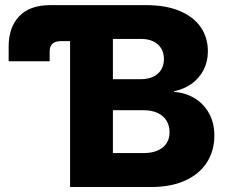

<svg xmlns="http://www.w3.org/2000/svg" viewBox="-20 -748 902 768"><path d="M14.6 -502.9V-562Q14.6 -638.7 56.9 -683.1Q99.1 -727.5 181.6 -727.5H260.3V-583.5H223.6Q201.2 -583.5 189.9 -573.2Q178.7 -563 178.7 -542.5V-502.9ZM260.3 0V-727.5H562.5Q643.6 -727.5 699 -704.1Q754.4 -680.7 783 -639.2Q811.5 -597.7 811.5 -543Q811.5 -501.5 794.4 -468.3Q777.3 -435.1 747.1 -413.3Q716.8 -391.6 675.8 -382.8V-380.4Q721.2 -377.4 757.8 -355.5Q794.4 -333.5 815.9 -295.2Q837.4 -256.8 837.4 -205.1Q837.4 -145.5 808.1 -99.1Q778.8 -52.7 722.2 -26.4Q665.5 0 584.5 0ZM431.6 -135.7H553.2Q603 -135.7 630.6 -158Q658.2 -180.2 658.2 -219.2Q658.2 -246.1 645.8 -265.9Q633.3 -285.6 610.1 -296.4Q586.9 -307.1 554.7 -307.1H431.6ZM431.6 -431.2H543Q571.3 -431.2 592.3 -440.9Q613.3 -450.7 624.5 -469Q635.7 -487.3 635.7 -511.7Q635.7 -548.8 611.1 -570.6Q586.4 -592.3 543.9 -592.3H431.6Z"/></svg>

Font: Inter 28pt ExtraBold
Style: Regular
Weight: 800
Designer: Rasmus Andersson
Foundry: rsms
Version: Version 4.001;git-66647c0bb